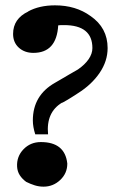

<svg xmlns="http://www.w3.org/2000/svg" viewBox="-20 -699 473 719"><path d="M232 -86Q232 -50 205.5 -25Q179 0 143 0Q126 0 110 -5Q94 -10 78 -18Q63 -29 54 -43Q45 -57 44 -75Q42 -113 68 -140Q94 -167 133 -167Q223 -167 232 -87ZM383 -519Q383 -470 353 -426Q323 -382 272 -350Q264 -345 249.5 -335.5Q235 -326 213 -314V-315Q152 -279 160 -196H112Q103 -224 103 -248Q103 -342 186 -389Q194 -394 207.5 -401.5Q221 -409 239 -420L272 -439Q298 -457 312 -477.5Q326 -498 326 -519Q326 -605 220 -605Q214 -605 208.5 -605Q203 -605 198 -604Q192 -501 105 -501Q72 -501 50.5 -520.5Q29 -540 29 -572Q29 -629 86 -656H85Q127 -679 186 -679Q264 -679 319 -639Q383 -595 383 -519Z"/></svg>

Font: Ekushey Ghorautra
Style: Bold
Weight: 700
Designer: Al Mamun Sumon
Foundry: Al Mamun Sumon
Version: Version 1.0